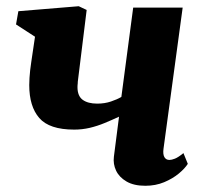

<svg xmlns="http://www.w3.org/2000/svg" viewBox="-20 -587 654 617"><path d="M258.5 -555 230 -324.5Q230 -322 229.8 -319Q229.5 -316 229.2 -313Q229 -310 229 -307Q229 -278.5 245.8 -266.2Q262.5 -254 292.5 -254Q316.5 -254 336.5 -260.8Q356.5 -267.5 370 -275.5L408 -562.5H567L505.5 -109.5Q503 -91.5 508.2 -82.2Q513.5 -73 524.5 -73Q531.5 -73 542.2 -77.2Q553 -81.5 569.5 -95L583.5 -60.5Q574.5 -46 554.8 -29.5Q535 -13 507.5 -1.5Q480 10 447 10Q410 10 386.5 -3.8Q363 -17.5 353 -38.8Q343 -60 346 -83.5L362.5 -212Q340 -201.5 316.5 -191.8Q293 -182 268.5 -176.2Q244 -170.5 218.5 -170.5Q138.5 -170.5 106.2 -207.8Q74 -245 74 -313.5Q74 -325 74.8 -337Q75.5 -349 77 -361.8Q78.5 -374.5 80.5 -388L92.5 -469L31.5 -508.5L39 -551L233 -567Z"/></svg>

Font: Merriweather 20pt Black
Style: Italic
Weight: 900
Italic angle: -7.8°
Version: Version 2.101